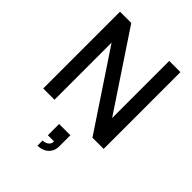

<svg xmlns="http://www.w3.org/2000/svg" viewBox="-284 -849 1273 1273"><g transform="rotate(45 353.0 -212.5)"><path d="M70 0V-720H175.5L531.5 -184.5V-720H636.5V0H531.5L175.5 -535.5V0ZM311 247Q321.5 247 334.8 243Q348 239 358.2 228.2Q368.5 217.5 368.5 199.5Q368.5 198.5 368.5 197.5H311V92H416.5V197.5Q416.5 227 402.5 249.2Q388.5 271.5 364.5 283.2Q340.5 295 311 295Z"/></g></svg>

Font: Vela Sans SemBd
Style: Regular
Weight: 600
Designer: Principal design: Mikhail Sharanda - project Manrope.
Design modification: Ravid Balaliev
Foundry: Mikhail Sharanda
Version: Version 1.001